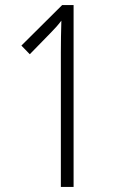

<svg xmlns="http://www.w3.org/2000/svg" viewBox="-20 -734 454 754"><path d="M269 0H219V-528Q219 -560 219.5 -590Q220 -620 221 -653Q205 -631 177 -603L97 -521L64 -555L224 -714H269Z"/></svg>

Font: Noto Sans Sinhala ExtraCondensed Light
Style: Regular
Weight: 300
Width: 2
Designer: Jelle Bosma - Monotype Design Team
Foundry: Monotype Imaging Inc.
Version: Version 2.006; ttfautohint (v1.8.4.7-5d5b)